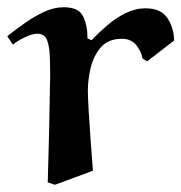

<svg xmlns="http://www.w3.org/2000/svg" viewBox="-27 -509 505 535"><path d="M231.9 -33.2 126 5.9 106 -1Q106.9 -30.8 107.9 -69.3Q108.9 -107.9 109.9 -147Q110.8 -186 111.3 -219.5Q111.8 -252.9 112.3 -273.4L112.8 -293.9Q112.8 -323.7 111.8 -351.8Q110.8 -379.9 104 -397.5Q97.2 -415 77.1 -415Q63 -415 43 -405.5Q22.9 -396 8.8 -384.8L-6.8 -408.2Q16.1 -426.3 42 -444.6Q67.9 -462.9 95.5 -475.8Q123 -488.8 150.9 -488.8Q191.9 -488.8 204.3 -463.9Q216.8 -439 216.8 -401.9L228 -397Q248 -418 272 -438.5Q295.9 -459 323 -472.4Q350.1 -485.8 378.9 -485.8Q421.9 -485.8 439.9 -458Q458 -430.2 458 -396L382.8 -337.9L370.1 -346.2Q366.2 -367.2 352.1 -384Q337.9 -400.9 313 -400.9Q273.9 -400.9 253.4 -376.5Q232.9 -352.1 225.3 -318.6Q217.8 -285.2 217.8 -256.8Q217.8 -240.7 220 -201.9Q222.2 -163.1 225.6 -117.2Q229 -71.3 231.9 -33.2Z"/></svg>

Font: Aref Ruqaa
Style: Bold
Weight: 700
Designer: Abdullah Aref
Version: Version 1.002